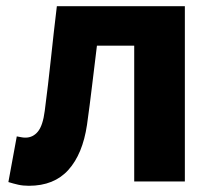

<svg xmlns="http://www.w3.org/2000/svg" viewBox="-20 -584 690 618"><path d="M73 14Q54 14 38.5 10.5Q23 7 7 2L34 -145Q41 -144 47.5 -142.5Q54 -141 62 -141Q86 -141 102 -160.5Q118 -180 124 -227Q135 -311 144 -396Q153 -481 163 -564H575V0H412V-437H292Q284 -373 276.5 -309.5Q269 -246 260 -182Q246 -88 200 -37Q154 14 73 14Z"/></svg>

Font: Noto Sans KR ExtraBold
Style: Regular
Weight: 800
Designer: Ryoko NISHIZUKA  (kana, bopomofo & ideographs); Paul D. Hunt (Latin, Greek & Cyrillic); Sandoll Communications , Soo-you
Foundry: Adobe
Version: Version 2.004-H2;hotconv 1.0.118;makeotfexe 2.5.65603